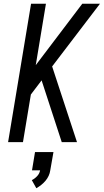

<svg xmlns="http://www.w3.org/2000/svg" viewBox="-20 -755 551 1020"><path d="M23 0 145 -735H224L170 -409L417 -735H511L257 -402L389 0H308L201 -328L144 -253L102 0ZM173 245 149 202Q165 194 177.5 180.5Q190 167 193 150H150L166 53H264L247 150Q245 165 238.5 179Q232 193 222 205Q212 217 199.5 227Q187 237 173 245Z"/></svg>

Font: Iosevka SS04 Oblique
Style: Regular
Weight: 400
Italic angle: -9°
Monospace: yes
Designer: Belleve Invis
Foundry: Belleve Invis
Version: Version 19.0.0; ttfautohint (v1.8.4)